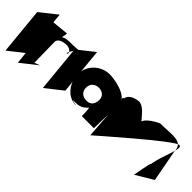

<svg xmlns="http://www.w3.org/2000/svg" viewBox="36 -1577 2658 2658"><g transform="rotate(45 1365.0 -247.5)"><path d="M-33 -494 34 194 280 0 213 -689Z M194 -549 274 192 516 0 436 30 429 -375C429 -395 448 -460 586 -460C674 -455 695 -379 661 -379C639 -379 738 -527 738 -527C738 -527 694 -519 568 -519C460 -519 384 -456 416 -402C443 -402 470 -562 470 -576Z M699 -494 766 194 1012 0 945 -689Z M973 -288C973 -119 1090 41 1259 41H1242C1321 41 1073 17 1242 17C1321 17 1367 -18 1410 -65C1421 -58 1423 88 1423 88H1659L1672 -394C1672 -555 1361 -597 1283 -595C1114 -591 973 -457 973 -288ZM1185 -232C1185 -312 1240 -358 1316 -358C1384 -354 1436 -317 1436 -242C1436 -163 1398 -108 1320 -108C1239 -108 1185 -153 1185 -232Z M1645 -495 1693 193C1693 193 2571 -585 2661 -585C2743 -585 2591 -299 2569 -122C2549 -122 2505 196 2505 152L2763 -2L2675 -470C2675 -665 2485 -608 2261 -608C2155 -559 2076 -496 2058 -444C2011 -496 1938 -604 1850 -617C1663 -604 1648 -485 1674 -485C1710 -494 1712 -521 1712 -521C1716 -519 1645 -495 1645 -495Z"/></g></svg>

Font: Chaingun
Style: Regular
Weight: 400
Version: Version 0.91